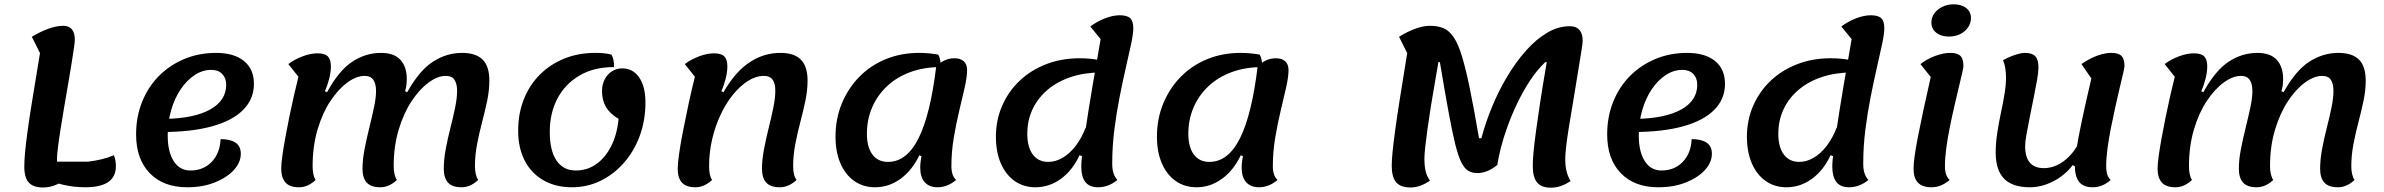

<svg xmlns="http://www.w3.org/2000/svg" viewBox="-20 -846 11087 893"><path d="M180 26Q135 26 114 3Q93 -20 93 -71Q93 -99 96.5 -137Q100 -175 108 -234.5Q116 -294 130.5 -382.5Q145 -471 166 -599L128 -675Q168 -699 205.5 -712.5Q243 -726 274 -726Q328 -726 328 -660Q328 -650 323.5 -619.5Q319 -589 312 -545.5Q305 -502 296 -450Q287 -398 278 -345Q269 -292 261.5 -244.5Q254 -197 249.5 -160.5Q245 -124 245 -105Q245 -74 255.5 -52.5Q266 -31 288 -14Q235 26 180 26ZM376 25Q325 25 274.5 13.5Q224 2 181 -21L220 -94H389Q422 -98 451.5 -105Q481 -112 510 -124Q515 -109 517 -98Q519 -87 519 -73Q519 -24 483.5 0.5Q448 25 376 25Z M851 25Q740 25 676.5 -40.5Q613 -106 613 -221Q613 -303 641 -372.5Q669 -442 719 -492.5Q769 -543 837 -571.5Q905 -600 985 -600Q1068 -600 1114.5 -562.5Q1161 -525 1161 -456Q1161 -385 1110.5 -334.5Q1060 -284 964.5 -258Q869 -232 734 -232L746 -293Q882 -295 957 -336.5Q1032 -378 1032 -452Q1032 -483 1013.5 -502Q995 -521 963 -521Q922 -521 885.5 -497Q849 -473 820.5 -431Q792 -389 776 -333.5Q760 -278 760 -216Q760 -140 788 -96.5Q816 -53 865 -53Q926 -53 964.5 -93Q1003 -133 1006 -199Q1051 -199 1075.5 -182.5Q1100 -166 1100 -131Q1100 -90 1067 -54.5Q1034 -19 978 3Q922 25 851 25Z M1371 25Q1327 25 1307.5 2.5Q1288 -20 1288 -62Q1288 -83 1293 -119.5Q1298 -156 1306.5 -203Q1315 -250 1325.5 -301.5Q1336 -353 1347 -401Q1358 -449 1368 -489L1321 -548Q1350 -570 1387.5 -584Q1425 -598 1457 -598Q1491 -598 1505 -583.5Q1519 -569 1519 -537Q1519 -511 1511 -479.5Q1503 -448 1491 -422L1501 -417Q1556 -518 1618.5 -559Q1681 -600 1752 -600Q1813 -600 1842.5 -567.5Q1872 -535 1872 -478Q1872 -466 1870.5 -452Q1869 -438 1864 -422L1874 -417Q1930 -518 1993.5 -559Q2057 -600 2129 -600Q2193 -600 2224.5 -569Q2256 -538 2256 -471Q2256 -426 2246 -378Q2236 -330 2222.5 -279Q2209 -228 2199 -176Q2189 -124 2189 -73Q2189 -53 2193 -36Q2197 -19 2204 -9Q2168 25 2127 25Q2083 25 2063.5 3Q2044 -19 2044 -61Q2044 -103 2053 -152Q2062 -201 2075 -251.5Q2088 -302 2097 -346.5Q2106 -391 2106 -423Q2106 -456 2094 -474.5Q2082 -493 2053 -493Q2016 -493 1974 -462.5Q1932 -432 1895 -376.5Q1858 -321 1834.5 -243.5Q1811 -166 1811 -73Q1811 -53 1815 -36Q1819 -19 1826 -9Q1790 25 1749 25Q1705 25 1685.5 3Q1666 -19 1666 -61Q1666 -103 1675.5 -152Q1685 -201 1697.5 -251.5Q1710 -302 1719.5 -346.5Q1729 -391 1729 -423Q1729 -456 1716.5 -474.5Q1704 -493 1676 -493Q1638 -493 1596 -462.5Q1554 -432 1517 -376.5Q1480 -321 1457 -243.5Q1434 -166 1434 -73Q1434 -53 1437.5 -36Q1441 -19 1448 -9Q1412 25 1371 25Z M2640 25Q2564 25 2507.5 -7.5Q2451 -40 2420.5 -99Q2390 -158 2390 -238Q2390 -318 2416.5 -384.5Q2443 -451 2491 -499Q2539 -547 2604.5 -573.5Q2670 -600 2749 -600Q2769 -600 2787 -598.5Q2805 -597 2824 -592Q2831 -580 2833.5 -565.5Q2836 -551 2836 -534Q2741 -534 2674 -494Q2607 -454 2572 -386.5Q2537 -319 2537 -233Q2537 -145 2568.5 -99Q2600 -53 2658 -53Q2711 -53 2753 -82.5Q2795 -112 2822.5 -166Q2850 -220 2857 -293Q2817 -317 2798.5 -348.5Q2780 -380 2780 -422Q2780 -453 2792.5 -477Q2805 -501 2826.5 -514.5Q2848 -528 2874 -528Q2924 -528 2953 -485.5Q2982 -443 2982 -370Q2982 -287 2956 -215.5Q2930 -144 2883 -90Q2836 -36 2774 -5.5Q2712 25 2640 25Z M3215 25Q3172 25 3152 3.5Q3132 -18 3132 -62Q3132 -84 3138.5 -130.5Q3145 -177 3157 -238Q3169 -299 3183 -364.5Q3197 -430 3212 -489L3165 -548Q3194 -570 3231.5 -584Q3269 -598 3301 -598Q3335 -598 3349 -583.5Q3363 -569 3363 -537Q3363 -511 3355 -479.5Q3347 -448 3335 -422L3345 -417Q3398 -510 3464.5 -555Q3531 -600 3610 -600Q3674 -600 3705 -568.5Q3736 -537 3736 -471Q3736 -426 3726 -378Q3716 -330 3702.5 -279Q3689 -228 3679 -176Q3669 -124 3669 -73Q3669 -29 3685 -9Q3648 25 3607 25Q3564 25 3544 3.5Q3524 -18 3524 -62Q3524 -103 3533.5 -152.5Q3543 -202 3555.5 -252Q3568 -302 3577 -346.5Q3586 -391 3586 -424Q3586 -459 3573 -476Q3560 -493 3534 -493Q3496 -493 3459.5 -470Q3423 -447 3390.5 -407.5Q3358 -368 3332.5 -314.5Q3307 -261 3292.5 -199.5Q3278 -138 3278 -73Q3278 -29 3292 -9Q3255 25 3215 25Z M4050 25Q3995 25 3953.5 -4Q3912 -33 3889 -86Q3866 -139 3866 -210Q3866 -294 3895.5 -365Q3925 -436 3977 -489Q4029 -542 4100 -571Q4171 -600 4255 -600Q4299 -600 4344 -592Q4350 -581 4353 -566Q4356 -551 4356 -534Q4277 -534 4213.5 -510.5Q4150 -487 4105 -444.5Q4060 -402 4036 -345.5Q4012 -289 4012 -224Q4012 -162 4037.5 -127.5Q4063 -93 4110 -93Q4197 -93 4252 -202.5Q4307 -312 4334 -534Q4350 -554 4372 -564.5Q4394 -575 4419 -575Q4447 -575 4462.5 -561Q4478 -547 4478 -520Q4478 -489 4467 -440Q4456 -391 4441.5 -331Q4427 -271 4416 -205Q4405 -139 4405 -73Q4405 -29 4427 -9Q4407 8 4385 16.5Q4363 25 4341 25Q4302 25 4281 1.5Q4260 -22 4260 -66Q4260 -78 4261.5 -91.5Q4263 -105 4266 -119L4256 -124Q4222 -53 4168 -14Q4114 25 4050 25Z M4796 25Q4741 25 4699.5 -4Q4658 -33 4635 -86Q4612 -139 4612 -210Q4612 -288 4641.5 -355Q4671 -422 4723 -471Q4775 -520 4846 -547.5Q4917 -575 5001 -575Q5051 -575 5090 -567Q5096 -555 5099 -540.5Q5102 -526 5102 -509Q5025 -509 4961.5 -488Q4898 -467 4852.5 -428.5Q4807 -390 4782.5 -338Q4758 -286 4758 -224Q4758 -162 4783.5 -127.5Q4809 -93 4856 -93Q4889 -93 4922 -112Q4955 -131 4983 -167.5Q5011 -204 5030 -254L5022 -116L5001 -124Q4968 -53 4914 -14Q4860 25 4796 25ZM5087 25Q5047 25 5028 0.5Q5009 -24 5009 -74Q5009 -92 5013.5 -130Q5018 -168 5025.5 -220Q5033 -272 5042.5 -331Q5052 -390 5062 -450Q5072 -510 5082 -565Q5092 -620 5099 -664L5051 -723Q5082 -746 5119 -760.5Q5156 -775 5188 -775Q5222 -775 5236.5 -761.5Q5251 -748 5251 -715Q5251 -689 5241 -642Q5231 -595 5216.5 -532Q5202 -469 5187.5 -395.5Q5173 -322 5163 -243.5Q5153 -165 5153 -85Q5153 -57 5159.5 -39Q5166 -21 5177 -9Q5158 7 5135 16Q5112 25 5087 25Z M5545 25Q5490 25 5448.5 -4Q5407 -33 5384 -86Q5361 -139 5361 -210Q5361 -294 5390.5 -365Q5420 -436 5472 -489Q5524 -542 5595 -571Q5666 -600 5750 -600Q5794 -600 5839 -592Q5845 -581 5848 -566Q5851 -551 5851 -534Q5772 -534 5708.5 -510.5Q5645 -487 5600 -444.5Q5555 -402 5531 -345.5Q5507 -289 5507 -224Q5507 -162 5532.5 -127.5Q5558 -93 5605 -93Q5692 -93 5747 -202.5Q5802 -312 5829 -534Q5845 -554 5867 -564.5Q5889 -575 5914 -575Q5942 -575 5957.5 -561Q5973 -547 5973 -520Q5973 -489 5962 -440Q5951 -391 5936.5 -331Q5922 -271 5911 -205Q5900 -139 5900 -73Q5900 -29 5922 -9Q5902 8 5880 16.5Q5858 25 5836 25Q5797 25 5776 1.5Q5755 -22 5755 -66Q5755 -78 5756.5 -91.5Q5758 -105 5761 -119L5751 -124Q5717 -53 5663 -14Q5609 25 5545 25Z M6540 26Q6494 26 6473.5 1.5Q6453 -23 6453 -75Q6453 -102 6457 -141Q6461 -180 6469 -240Q6477 -300 6491 -388Q6505 -476 6525 -599L6487 -675Q6524 -698 6561.5 -712Q6599 -726 6631 -726Q6668 -726 6694.5 -714.5Q6721 -703 6742 -671.5Q6763 -640 6780.5 -581.5Q6798 -523 6817 -430.5Q6836 -338 6859 -203H6870Q6889 -275 6919.5 -349Q6950 -423 6990 -490Q7030 -557 7077 -610Q7124 -663 7175.5 -693.5Q7227 -724 7280 -724Q7302 -724 7315 -716Q7328 -708 7334.5 -693Q7341 -678 7341 -656Q7341 -647 7336.5 -617Q7332 -587 7324.5 -543Q7317 -499 7309 -448Q7301 -397 7292 -345Q7283 -293 7275.5 -245.5Q7268 -198 7264 -162Q7260 -126 7260 -107Q7260 -73 7266.5 -48Q7273 -23 7285 -4Q7239 27 7194 27Q7149 27 7129 2.5Q7109 -22 7109 -74Q7109 -101 7112.5 -139Q7116 -177 7123.5 -232.5Q7131 -288 7143 -367.5Q7155 -447 7174 -557H7167Q7128 -520 7096 -471Q7064 -422 7038 -368Q7012 -314 6992.5 -260.5Q6973 -207 6961 -160Q6949 -113 6944 -79Q6923 -61 6899 -51Q6875 -41 6852 -41Q6828 -41 6810 -51Q6792 -61 6777 -90.5Q6762 -120 6748 -177Q6734 -234 6717 -326.5Q6700 -419 6677 -557H6670Q6662 -508 6652.5 -454.5Q6643 -401 6634.5 -348Q6626 -295 6619.5 -247.5Q6613 -200 6609 -164Q6605 -128 6605 -108Q6605 -73 6611 -48.5Q6617 -24 6631 -6Q6608 10 6585.5 18Q6563 26 6540 26Z M7693 25Q7582 25 7518.5 -40.5Q7455 -106 7455 -221Q7455 -303 7483 -372.5Q7511 -442 7561 -492.5Q7611 -543 7679 -571.5Q7747 -600 7827 -600Q7910 -600 7956.5 -562.5Q8003 -525 8003 -456Q8003 -385 7952.5 -334.5Q7902 -284 7806.5 -258Q7711 -232 7576 -232L7588 -293Q7724 -295 7799 -336.5Q7874 -378 7874 -452Q7874 -483 7855.5 -502Q7837 -521 7805 -521Q7764 -521 7727.5 -497Q7691 -473 7662.5 -431Q7634 -389 7618 -333.5Q7602 -278 7602 -216Q7602 -140 7630 -96.5Q7658 -53 7707 -53Q7768 -53 7806.5 -93Q7845 -133 7848 -199Q7893 -199 7917.5 -182.5Q7942 -166 7942 -131Q7942 -90 7909 -54.5Q7876 -19 7820 3Q7764 25 7693 25Z M8289 25Q8234 25 8192.5 -4Q8151 -33 8128 -86Q8105 -139 8105 -210Q8105 -288 8134.5 -355Q8164 -422 8216 -471Q8268 -520 8339 -547.5Q8410 -575 8494 -575Q8544 -575 8583 -567Q8589 -555 8592 -540.5Q8595 -526 8595 -509Q8518 -509 8454.5 -488Q8391 -467 8345.5 -428.5Q8300 -390 8275.5 -338Q8251 -286 8251 -224Q8251 -162 8276.5 -127.5Q8302 -93 8349 -93Q8382 -93 8415 -112Q8448 -131 8476 -167.5Q8504 -204 8523 -254L8515 -116L8494 -124Q8461 -53 8407 -14Q8353 25 8289 25ZM8580 25Q8540 25 8521 0.5Q8502 -24 8502 -74Q8502 -92 8506.5 -130Q8511 -168 8518.5 -220Q8526 -272 8535.5 -331Q8545 -390 8555 -450Q8565 -510 8575 -565Q8585 -620 8592 -664L8544 -723Q8575 -746 8612 -760.5Q8649 -775 8681 -775Q8715 -775 8729.5 -761.5Q8744 -748 8744 -715Q8744 -689 8734 -642Q8724 -595 8709.5 -532Q8695 -469 8680.5 -395.5Q8666 -322 8656 -243.5Q8646 -165 8646 -85Q8646 -57 8652.5 -39Q8659 -21 8670 -9Q8651 7 8628 16Q8605 25 8580 25Z M8964 25Q8921 25 8900.5 3.5Q8880 -18 8880 -62Q8880 -83 8885 -119.5Q8890 -156 8900 -208Q8910 -260 8925 -330Q8940 -400 8960 -488L8912 -548Q8943 -572 8981 -586Q9019 -600 9051 -600Q9084 -600 9098 -586Q9112 -572 9112 -539Q9112 -531 9105.5 -503.5Q9099 -476 9089.5 -436Q9080 -396 9069 -348.5Q9058 -301 9048 -251Q9038 -201 9032 -155.5Q9026 -110 9026 -73Q9026 -51 9031.5 -35Q9037 -19 9048 -9Q9008 25 8964 25ZM9044 -676Q9008 -676 8985.5 -694Q8963 -712 8963 -741Q8963 -766 8977.5 -785Q8992 -804 9015.5 -815Q9039 -826 9066 -826Q9103 -826 9125 -808.5Q9147 -791 9147 -762Q9147 -738 9133 -718Q9119 -698 9096 -687Q9073 -676 9044 -676Z M9421 25Q9340 25 9301 -15Q9262 -55 9262 -137Q9262 -179 9269 -226Q9276 -273 9286 -319.5Q9296 -366 9303 -408Q9310 -450 9310 -485Q9310 -509 9306.5 -530Q9303 -551 9296 -566Q9323 -581 9351.5 -590.5Q9380 -600 9398 -600Q9431 -600 9446 -584.5Q9461 -569 9461 -533Q9461 -511 9454.5 -474Q9448 -437 9439 -392.5Q9430 -348 9421 -303.5Q9412 -259 9405.5 -222.5Q9399 -186 9399 -166Q9399 -115 9421 -89.5Q9443 -64 9486 -64Q9540 -64 9587.5 -103.5Q9635 -143 9662 -211L9661 -57L9620 -78Q9598 -48 9565.5 -24.5Q9533 -1 9496 12Q9459 25 9421 25ZM9713 25Q9670 25 9650 0Q9630 -25 9630 -79Q9630 -104 9638 -154.5Q9646 -205 9663 -285.5Q9680 -366 9707 -481L9661 -548Q9685 -565 9709 -576.5Q9733 -588 9756 -594Q9779 -600 9800 -600Q9833 -600 9847 -586Q9861 -572 9861 -539Q9861 -531 9854.5 -503.5Q9848 -476 9838.5 -436Q9829 -396 9818.5 -348.5Q9808 -301 9798 -251Q9788 -201 9782 -155.5Q9776 -110 9776 -73Q9776 -27 9797 -9Q9759 25 9713 25Z M10098 25Q10054 25 10034.5 2.5Q10015 -20 10015 -62Q10015 -83 10020 -119.5Q10025 -156 10033.5 -203Q10042 -250 10052.5 -301.5Q10063 -353 10074 -401Q10085 -449 10095 -489L10048 -548Q10077 -570 10114.5 -584Q10152 -598 10184 -598Q10218 -598 10232 -583.5Q10246 -569 10246 -537Q10246 -511 10238 -479.5Q10230 -448 10218 -422L10228 -417Q10283 -518 10345.5 -559Q10408 -600 10479 -600Q10540 -600 10569.5 -567.5Q10599 -535 10599 -478Q10599 -466 10597.5 -452Q10596 -438 10591 -422L10601 -417Q10657 -518 10720.5 -559Q10784 -600 10856 -600Q10920 -600 10951.5 -569Q10983 -538 10983 -471Q10983 -426 10973 -378Q10963 -330 10949.5 -279Q10936 -228 10926 -176Q10916 -124 10916 -73Q10916 -53 10920 -36Q10924 -19 10931 -9Q10895 25 10854 25Q10810 25 10790.5 3Q10771 -19 10771 -61Q10771 -103 10780 -152Q10789 -201 10802 -251.5Q10815 -302 10824 -346.5Q10833 -391 10833 -423Q10833 -456 10821 -474.5Q10809 -493 10780 -493Q10743 -493 10701 -462.5Q10659 -432 10622 -376.5Q10585 -321 10561.5 -243.5Q10538 -166 10538 -73Q10538 -53 10542 -36Q10546 -19 10553 -9Q10517 25 10476 25Q10432 25 10412.5 3Q10393 -19 10393 -61Q10393 -103 10402.5 -152Q10412 -201 10424.5 -251.5Q10437 -302 10446.5 -346.5Q10456 -391 10456 -423Q10456 -456 10443.5 -474.5Q10431 -493 10403 -493Q10365 -493 10323 -462.5Q10281 -432 10244 -376.5Q10207 -321 10184 -243.5Q10161 -166 10161 -73Q10161 -53 10164.5 -36Q10168 -19 10175 -9Q10139 25 10098 25Z"/></svg>

Font: Lemonada Medium
Style: Regular
Weight: 500
Designer: Mohamed Gaber (Arabic), Eduardo Tunni (Latin)
Foundry: Kief Type Foundry
Version: Version 4.004; ttfautohint (v1.8.2)